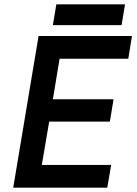

<svg xmlns="http://www.w3.org/2000/svg" viewBox="-20 -866 630 886"><path d="M158 -700H589L572 -595H255L224 -408H504L487 -305H207L173 -105H493L475 0H41ZM240 -846H557L541 -750H224Z"/></svg>

Font: Oak Sans Semibold
Style: Italic
Weight: 600
Italic angle: -9.49998°
Foundry: Erik Kennedy, Walven
Version: Version 1.000